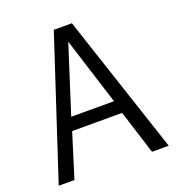

<svg xmlns="http://www.w3.org/2000/svg" viewBox="-128 -804 835 907"><g transform="rotate(-20 289.5 -350.0)"><path d="M566 0H482L412 -221H161L92 0H13L243 -700H334ZM395 -286 288 -624 180 -286Z"/></g></svg>

Font: Gudea
Style: Regular
Weight: 400
Designer: Agustina Mingote
Foundry: Agustina Mingote
Version: Version 1.002